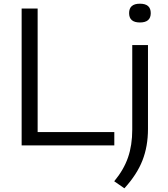

<svg xmlns="http://www.w3.org/2000/svg" viewBox="-20 -786 908 1038"><path d="M97 0V-740H183.5V-72H598V0ZM652.5 232 597.5 194Q649 132 672 65.5Q695 -1 695 -85V-542.5H780V-88.5Q780 5 750.2 81.2Q720.5 157.5 652.5 232ZM736.5 -664.5Q678 -664.5 678 -715Q678 -766 736.5 -766Q795 -766 795 -715Q795 -664.5 736.5 -664.5Z"/></svg>

Font: Encode Sans Exp
Style: Regular
Weight: 400
Width: 7
Designer: Multiple Designers
Foundry: Impallari Type
Version: Version 3.002; ttfautohint (v1.8.3) -l 8 -r 50 -G 200 -x 14 